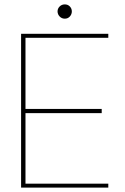

<svg xmlns="http://www.w3.org/2000/svg" viewBox="-20 -854 571 874"><path d="M76 0V-700H473V-682H96V-358H443V-339H96V-18H473V0ZM275 -769Q261 -769 251.5 -779Q242 -789 242 -802Q242 -815 251.5 -824.5Q261 -834 275 -834Q289 -834 298 -824.5Q307 -815 307 -802Q307 -789 298 -779Q289 -769 275 -769Z"/></svg>

Font: DM Sans 18pt Thin
Style: Regular
Weight: 250
Designer: Colophon Foundry, Jonny Pinhorn
Foundry: Colophon Foundry
Version: Version 4.004;gftools[0.9.30]